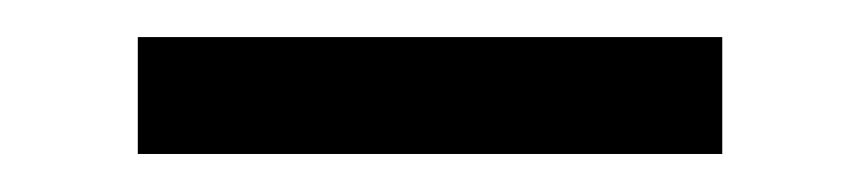

<svg xmlns="http://www.w3.org/2000/svg" viewBox="-20 -277 457 102"><path d="M53.2 -195.2V-257.3H363.7V-195.2Z"/></svg>

Font: Playfair
Style: Bold
Weight: 700
Designer: Claus Eggers Sørensen
Foundry: Claus Eggers Sørensen
Version: Version 2.001;gftools[0.9.30]